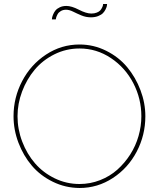

<svg xmlns="http://www.w3.org/2000/svg" viewBox="-20 -938 797 963"><path d="M311 -889.2Q296.4 -889.2 285.2 -882.6Q273.9 -876 269 -866.9Q264.2 -857.9 262 -851.1Q259.8 -844.2 259.8 -840.8H240.2Q240.2 -844.2 241.5 -850.3Q242.7 -856.4 247.1 -866.9Q251.5 -877.4 258.8 -886.2Q266.1 -895 280.3 -901.6Q294.4 -908.2 313 -908.2Q338.9 -908.2 375.7 -889.2Q412.6 -870.1 438 -870.1Q453.6 -870.1 465.3 -874.8Q477.1 -879.4 482.7 -885.7Q488.3 -892.1 491.9 -899.7Q495.6 -907.2 496.3 -911.4Q497.1 -915.5 497.1 -918H517.1Q517.1 -914.1 515.9 -907.7Q514.6 -901.4 509.5 -890.9Q504.4 -880.4 496.3 -872.1Q488.3 -863.8 472.4 -857.4Q456.5 -851.1 436 -851.1Q411.1 -851.1 388.4 -860.6Q365.7 -870.1 346.7 -879.6Q327.6 -889.2 311 -889.2ZM47.9 -355Q47.9 -448.7 91.1 -531.2Q134.3 -613.8 210.9 -664.3Q287.6 -714.8 378.9 -714.8Q449.7 -714.8 512.7 -683.3Q575.7 -651.9 617.9 -601.1Q660.2 -550.3 684.6 -485.8Q709 -421.4 709 -355Q709 -260.3 665.8 -177.7Q622.6 -95.2 546.1 -45.2Q469.7 4.9 378.9 4.9Q307.6 4.4 244.9 -26.4Q182.1 -57.1 139.6 -107.2Q97.2 -157.2 72.5 -222.2Q47.9 -287.1 47.9 -355ZM378.9 -15.1Q432.6 -15.1 481.9 -34.4Q531.2 -53.7 568.4 -86.9Q605.5 -120.1 633.1 -163.1Q660.6 -206.1 674.8 -255.6Q689 -305.2 689 -355Q689 -442.9 648.7 -520.8Q608.4 -598.6 536.4 -646.7Q464.4 -694.8 378.9 -694.8Q311.5 -694.8 252.4 -665.3Q193.4 -635.7 153.6 -587.9Q113.8 -540 90.8 -479Q67.9 -418 67.9 -355Q67.9 -289.1 91.6 -227.3Q115.2 -165.5 155.8 -118.7Q196.3 -71.8 254.6 -43.5Q313 -15.1 378.9 -15.1Z"/></svg>

Font: Rawline Thin
Style: Regular
Weight: 250
Designer: Matt McInerney, Pablo Impallari, Rodrigo Fuenzalida
Foundry: Matt McInerney, Pablo Impallari, Rodrigo Fuenzalida
Version: Version 4.020;PS 004.020;hotconv 1.0.88;makeotf.lib2.5.64775